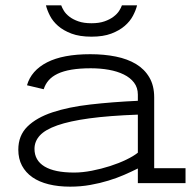

<svg xmlns="http://www.w3.org/2000/svg" viewBox="-20 -679 718 712"><path d="M491.2 -54.2Q468.8 -43 441.4 -31Q414.1 -19 382.3 -9.3Q350.6 0.5 314.9 6.8Q279.3 13.2 240.2 13.2Q196.3 13.2 160.6 4.4Q125 -4.4 100.1 -21.7Q75.2 -39.1 61.5 -64.7Q47.9 -90.3 47.9 -124Q47.9 -176.3 81.5 -209.5Q115.2 -242.7 174.6 -262.5Q233.9 -282.2 314.9 -291.5Q396 -300.8 491.2 -305.2V-328.1Q491.2 -354 477.1 -372.6Q462.9 -391.1 439 -402.8Q415 -414.6 383.5 -420.2Q352.1 -425.8 316.9 -425.8Q275.9 -425.8 245.4 -420.7Q214.8 -415.5 193.8 -405.5Q172.9 -395.5 160.4 -381.1Q147.9 -366.7 142.1 -348.1L80.1 -362.8Q95.7 -417.5 154.5 -447.8Q213.4 -478 314.9 -478Q366.2 -478 409.7 -469.2Q453.1 -460.4 484.6 -441.4Q516.1 -422.4 533.9 -391.8Q551.8 -361.3 551.8 -317.9V-55.2H668V0H491.2ZM491.2 -253.9Q384.3 -250 311 -240Q237.8 -230 192.6 -214.1Q147.5 -198.2 127.7 -176.5Q107.9 -154.8 107.9 -127Q107.9 -84 145.3 -61.5Q182.6 -39.1 254.9 -39.1Q285.6 -39.1 320.6 -45.9Q355.5 -52.7 388.2 -63.2Q420.9 -73.7 448.2 -86.9Q475.6 -100.1 491.2 -112.8ZM488.3 -659.2Q483.9 -641.1 473.1 -620.6Q462.4 -600.1 442.6 -583Q422.9 -565.9 392.8 -554.4Q362.8 -543 319.3 -543Q275.4 -543 245.1 -554.4Q214.8 -565.9 195.3 -583Q175.8 -600.1 165.3 -620.6Q154.8 -641.1 150.4 -659.2H207Q210 -650.4 217 -638.9Q224.1 -627.4 237.3 -617.2Q250.5 -606.9 270.5 -599.9Q290.5 -592.8 319.3 -592.8Q347.7 -592.8 367.7 -599.9Q387.7 -606.9 401.1 -617.2Q414.6 -627.4 421.9 -638.9Q429.2 -650.4 432.1 -659.2Z"/></svg>

Font: Stint Ultra Expanded
Style: Regular
Weight: 400
Width: 7
Designer: Astigmatic (AOETI)
Foundry: Astigmatic (AOETI)
Version: Version 1.000